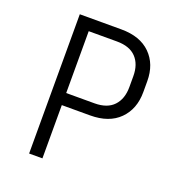

<svg xmlns="http://www.w3.org/2000/svg" viewBox="-125 -781 808 881"><g transform="rotate(20 279.0 -340.0)"><path d="M115 0V-680H318Q410 -680 460.5 -630Q511 -580 511 -497V-444Q511 -361 460.5 -310.5Q410 -260 318 -260H180V0ZM318 -621H180V-319H318Q380 -319 411.5 -352.5Q443 -386 443 -444V-497Q443 -555 411.5 -588Q380 -621 318 -621Z"/></g></svg>

Font: Inria Sans Light
Style: Regular
Weight: 300
Designer: Black Foundry Team
Foundry: Black Foundry
Version: Version 1.2; ttfautohint (v1.8.3)